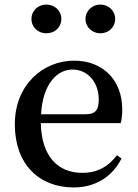

<svg xmlns="http://www.w3.org/2000/svg" viewBox="-20 -807 604 842"><path d="M420 -661C455 -661 485 -686 485 -724C485 -761 455 -787 420 -787C386 -787 355 -761 355 -724C355 -686 386 -661 420 -661ZM183 -661C219 -661 249 -686 249 -724C249 -761 219 -787 183 -787C148 -787 118 -761 118 -724C118 -686 148 -661 183 -661ZM160 -306C168 -443 233 -502 298 -502C366 -502 413 -445 413 -371C413 -329 402 -306 356 -306ZM509 -267C514 -283 516 -303 516 -328C516 -455 432 -541 305 -541C169 -541 45 -435 45 -262C45 -86 152 15 303 15C400 15 473 -33 513 -112L493 -126C455 -78 411 -49 340 -49C237 -49 162 -118 159 -267Z"/></svg>

Font: Source Han Serif CN SemiBold
Style: Regular
Weight: 600
Designer: Ryoko NISHIZUKA 西塚涼子 (kana & ideographs); Frank Grießhammer (Latin, Greek & Cyrillic); Wenlong ZHANG 张文龙 (bopomofo); San
Foundry: Adobe Systems Incorporated
Version: Version 1.000;PS 1;hotconv 16.6.53;makeotf.lib2.5.65590